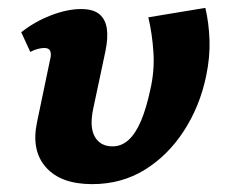

<svg xmlns="http://www.w3.org/2000/svg" viewBox="-20 -455 578 488"><path d="M214 13Q135 13 97 -29.5Q59 -72 74 -144L107 -302Q110 -313 109 -320Q108 -327 104 -330Q100 -333 92 -333Q85 -333 75.5 -330.5Q66 -328 57 -323L34 -373Q68 -400 109.5 -416Q151 -432 186 -432Q217 -432 232.5 -419Q248 -406 251.5 -382.5Q255 -359 248 -325L217 -179Q207 -132 221 -107.5Q235 -83 266 -83Q289 -83 307 -99.5Q325 -116 338.5 -148Q352 -180 362 -227Q373 -274 370 -321.5Q367 -369 357 -411L502 -435Q511 -396 512.5 -353Q514 -310 504 -262Q488 -185 447.5 -122.5Q407 -60 348 -23.5Q289 13 214 13Z"/></svg>

Font: Ysabeau ExtraBold
Style: Italic
Weight: 800
Italic angle: -12°
Designer: Christian Thalmann (Catharsis Fonts)
Version: Version 2.002